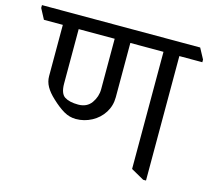

<svg xmlns="http://www.w3.org/2000/svg" viewBox="-129 -762 1003 912"><g transform="rotate(15 372.0 -306.5)"><path d="M775 -580H662V32H648L584 -4V-580H421V-313Q421 -271 399.5 -237Q378 -203 341.5 -183.5Q305 -164 264 -164Q233 -164 205 -180Q177 -196 143 -228Q116 -253 102.5 -277Q89 -301 89 -328V-580H-4L-31 -631V-645H747L775 -593ZM344 -580H167V-313Q167 -263 190.5 -248Q214 -233 257 -233Q300 -233 322 -264Q344 -295 344 -332Z"/></g></svg>

Font: Martel
Style: Regular
Weight: 400
Designer: Dan Reynolds
Foundry: Dan Reynolds
Version: Version 1.001; ttfautohint (v1.1) -l 5 -r 5 -G 72 -x 0 -D la